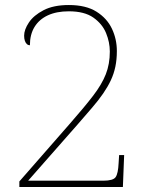

<svg xmlns="http://www.w3.org/2000/svg" viewBox="-20 -744 599 764"><path d="M57 0V-22L259 -253Q316 -318 350.5 -363Q385 -408 401 -448.5Q417 -489 417 -539Q417 -576 402 -612.5Q387 -649 351.5 -674Q316 -699 254 -699Q205 -699 170.5 -683Q136 -667 117.5 -637Q99 -607 99 -564Q92 -564 87 -568.5Q82 -573 79 -581.5Q76 -590 76 -602Q76 -626 95 -654.5Q114 -683 153.5 -703.5Q193 -724 254 -724Q322 -724 364 -697.5Q406 -671 425.5 -629.5Q445 -588 445 -541Q445 -507 439 -478.5Q433 -450 421 -424.5Q409 -399 390.5 -372Q372 -345 346.5 -315.5Q321 -286 289 -249L92 -25H391Q430 -25 440 -39Q450 -53 452 -95L454 -127H474L469 0Z"/></svg>

Font: Noto Rashi Hebrew Thin
Style: Regular
Weight: 250
Version: Version 1.006